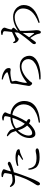

<svg xmlns="http://www.w3.org/2000/svg" viewBox="1560 -2392 879 4040"><g transform="rotate(-90 2000.0 -371.5)"><path d="M149 30Q137 30 128.5 18Q120 6 120 -11Q120 -22 122.5 -30Q125 -38 131 -47Q137 -56 144 -69Q182 -126 222.5 -203Q263 -280 300 -385Q314 -423 326.5 -466Q339 -509 350 -552Q361 -595 368.5 -632Q376 -669 378 -694Q380 -711 375 -719Q370 -727 357 -734Q342 -740 325.5 -744Q309 -748 294 -751L296 -774Q312 -778 326.5 -780Q341 -782 359 -781Q377 -780 400.5 -772.5Q424 -765 441.5 -754.5Q459 -744 459 -732Q459 -723 455 -712Q451 -701 445.5 -686Q440 -671 433 -652Q425 -622 412 -574.5Q399 -527 382.5 -473Q366 -419 347 -368Q329 -318 309 -264.5Q289 -211 268.5 -161Q248 -111 228.5 -69.5Q209 -28 193 -2Q183 15 174 22.5Q165 30 149 30ZM709 22Q651 22 602.5 9.5Q554 -3 519.5 -30Q485 -57 470 -101Q457 -130 453 -158Q449 -186 448 -212L472 -215Q477 -194 484.5 -168Q492 -142 506 -120Q532 -79 577.5 -61Q623 -43 688 -43Q738 -43 768 -48Q798 -53 816 -57.5Q834 -62 849 -62Q861 -62 872.5 -58.5Q884 -55 891 -47.5Q898 -40 898 -28Q898 -13 881.5 -4Q865 5 843 9Q820 14 786 18Q752 22 709 22ZM223 -494Q194 -494 168.5 -502.5Q143 -511 122 -532.5Q101 -554 84 -592L101 -605Q133 -577 160 -563Q187 -549 223 -548Q268 -548 310 -555.5Q352 -563 384 -572Q434 -587 473 -603.5Q512 -620 540 -634Q551 -640 559.5 -644Q568 -648 574 -648Q583 -648 593 -644.5Q603 -641 610 -635Q617 -629 617 -620Q617 -606 606.5 -596.5Q596 -587 569 -575Q557 -570 524.5 -558Q492 -546 451 -533.5Q410 -521 370 -513Q340 -506 299.5 -500Q259 -494 223 -494ZM656 -342Q673 -354 695 -368Q717 -382 736 -395.5Q755 -409 761 -415Q772 -425 757 -429Q739 -436 715.5 -438.5Q692 -441 669 -441Q636 -441 602 -437Q568 -433 535 -425L529 -449Q565 -464 612.5 -474.5Q660 -485 710 -485Q760 -485 793.5 -477Q827 -469 845 -461Q863 -452 872 -441Q881 -430 881 -417Q881 -404 869.5 -399Q858 -394 840 -392Q826 -391 813.5 -388Q801 -385 781 -376Q758 -367 726.5 -352Q695 -337 669 -324Z M1439 6Q1556 -13 1631 -47Q1706 -81 1748.5 -124.5Q1791 -168 1808 -216.5Q1825 -265 1825 -313Q1825 -361 1807 -404Q1789 -447 1755 -480.5Q1721 -514 1675 -533.5Q1629 -553 1572 -553Q1496 -553 1429 -532.5Q1362 -512 1299 -458Q1257 -422 1227.5 -377Q1198 -332 1183 -289.5Q1168 -247 1168 -214Q1168 -172 1181.5 -153.5Q1195 -135 1216 -135Q1246 -135 1267.5 -146Q1289 -157 1314 -176Q1339 -195 1366.5 -225.5Q1394 -256 1420.5 -294Q1447 -332 1467 -371Q1497 -428 1520 -487.5Q1543 -547 1557.5 -600.5Q1572 -654 1576 -692Q1577 -709 1570 -715.5Q1563 -722 1549 -726Q1536 -730 1521 -731.5Q1506 -733 1488 -733L1486 -754Q1498 -759 1513.5 -763.5Q1529 -768 1544 -768Q1561 -768 1580.5 -762Q1600 -756 1617.5 -746Q1635 -736 1645.5 -724Q1656 -712 1656 -703Q1656 -688 1647.5 -675Q1639 -662 1632 -642Q1623 -611 1612.5 -579Q1602 -547 1589 -511Q1576 -475 1558 -434.5Q1540 -394 1515 -346Q1485 -291 1458.5 -250.5Q1432 -210 1404.5 -180Q1377 -150 1342 -124Q1312 -101 1277.5 -84Q1243 -67 1200 -67Q1171 -67 1152.5 -84.5Q1134 -102 1125 -129.5Q1116 -157 1116 -187Q1116 -243 1133 -292Q1150 -341 1176 -380Q1202 -419 1229 -447Q1256 -475 1275 -489Q1312 -516 1354 -539.5Q1396 -563 1449 -577.5Q1502 -592 1571 -592Q1673 -592 1745.5 -552Q1818 -512 1857 -446Q1896 -380 1896 -298Q1896 -240 1874.5 -184.5Q1853 -129 1802 -83.5Q1751 -38 1663.5 -8Q1576 22 1444 30ZM1484 -175Q1467 -175 1447.5 -186Q1428 -197 1415 -207Q1381 -233 1354 -271.5Q1327 -310 1310 -347Q1295 -382 1282.5 -418Q1270 -454 1260 -487Q1250 -520 1241 -545Q1231 -573 1208.5 -598.5Q1186 -624 1150 -654L1163 -668Q1181 -664 1199 -656.5Q1217 -649 1230 -639Q1247 -628 1269 -609.5Q1291 -591 1299 -558Q1305 -535 1313 -501.5Q1321 -468 1333 -431.5Q1345 -395 1363 -361Q1386 -318 1417.5 -289.5Q1449 -261 1479 -244Q1493 -236 1504 -226Q1515 -216 1515 -201Q1515 -188 1506.5 -181.5Q1498 -175 1484 -175Z M2348 17Q2401 14 2452.5 6Q2504 -2 2538 -11Q2630 -36 2682.5 -70Q2735 -104 2756 -141Q2777 -178 2777 -215Q2777 -260 2756 -292.5Q2735 -325 2699.5 -342.5Q2664 -360 2621 -360Q2579 -360 2536.5 -345Q2494 -330 2453.5 -305Q2413 -280 2377.5 -248.5Q2342 -217 2312 -183Q2305 -175 2298 -163.5Q2291 -152 2283.5 -143.5Q2276 -135 2266 -135Q2249 -135 2232 -156Q2223 -166 2217.5 -179Q2212 -192 2212 -202Q2212 -214 2216 -231Q2220 -248 2222 -266Q2226 -296 2232 -332Q2238 -368 2245 -403Q2252 -438 2255 -462Q2260 -494 2259 -515Q2258 -536 2258 -552Q2258 -568 2266.5 -580Q2275 -592 2299 -598Q2325 -605 2361.5 -613.5Q2398 -622 2433.5 -631.5Q2469 -641 2488 -648Q2511 -656 2489 -680Q2470 -704 2431.5 -722.5Q2393 -741 2346 -754L2352 -776Q2422 -770 2464 -753.5Q2506 -737 2532 -719Q2565 -697 2577 -674Q2589 -651 2589 -625Q2589 -606 2581 -596.5Q2573 -587 2557 -587Q2544 -587 2535 -589Q2526 -591 2514 -592.5Q2502 -594 2480 -593Q2451 -592 2421 -587.5Q2391 -583 2366.5 -577.5Q2342 -572 2329 -569Q2317 -566 2312.5 -561Q2308 -556 2308 -548Q2308 -540 2314 -522.5Q2320 -505 2320 -490Q2321 -472 2314.5 -451Q2308 -430 2301 -404Q2293 -370 2285 -332Q2277 -294 2277 -257Q2277 -240 2291 -251Q2333 -286 2375.5 -313Q2418 -340 2460.5 -358Q2503 -376 2545 -385.5Q2587 -395 2625 -395Q2701 -395 2749.5 -366.5Q2798 -338 2822.5 -292.5Q2847 -247 2847 -197Q2847 -143 2818 -101.5Q2789 -60 2739 -31Q2689 -2 2624.5 15.5Q2560 33 2489.5 39.5Q2419 46 2351 42Z M3537 1Q3631 -34 3690.5 -73.5Q3750 -113 3783.5 -156Q3817 -199 3830 -243Q3843 -287 3843 -331Q3843 -375 3820.5 -414Q3798 -453 3756.5 -477.5Q3715 -502 3658 -502Q3600 -502 3544.5 -483.5Q3489 -465 3440.5 -435Q3392 -405 3356 -372L3357 -424Q3405 -455 3453.5 -480Q3502 -505 3555 -520.5Q3608 -536 3669 -536Q3718 -536 3762.5 -519.5Q3807 -503 3841 -472.5Q3875 -442 3895 -401Q3915 -360 3915 -311Q3915 -255 3894 -205Q3873 -155 3829 -112Q3785 -69 3715 -35Q3645 -1 3547 24ZM3119 -55Q3108 -55 3100 -65Q3092 -75 3092 -90Q3092 -104 3096.5 -114.5Q3101 -125 3115 -141Q3131 -159 3161.5 -195.5Q3192 -232 3227.5 -277.5Q3263 -323 3296.5 -371Q3330 -419 3354 -460L3352 -372Q3333 -341 3308 -303.5Q3283 -266 3256 -227Q3229 -188 3203 -151.5Q3177 -115 3155 -85Q3146 -73 3138 -64.5Q3130 -56 3119 -55ZM3345 48Q3331 48 3323 39.5Q3315 31 3312 14Q3308 -4 3304.5 -18.5Q3301 -33 3294 -50Q3289 -65 3273 -92.5Q3257 -120 3238 -149Q3219 -178 3202 -199L3218 -221Q3234 -200 3253 -176Q3272 -152 3288.5 -130.5Q3305 -109 3314 -98Q3327 -82 3328 -105Q3328 -135 3327 -181.5Q3326 -228 3326.5 -282.5Q3327 -337 3330 -389Q3333 -442 3339 -491.5Q3345 -541 3350.5 -584Q3356 -627 3360 -659.5Q3364 -692 3364 -712Q3364 -729 3359 -735Q3354 -741 3341 -746Q3331 -750 3317.5 -753.5Q3304 -757 3286 -760L3285 -780Q3299 -784 3314.5 -787.5Q3330 -791 3347 -791Q3368 -791 3389.5 -779Q3411 -767 3425 -750.5Q3439 -734 3439 -719Q3439 -704 3432 -691.5Q3425 -679 3417 -649Q3413 -635 3406.5 -610Q3400 -585 3393.5 -552Q3387 -519 3381.5 -481.5Q3376 -444 3373 -408Q3369 -349 3370.5 -289Q3372 -229 3375.5 -179.5Q3379 -130 3381 -100Q3383 -81 3384.5 -65.5Q3386 -50 3386 -34Q3386 -17 3381.5 2Q3377 21 3368 34.5Q3359 48 3345 48ZM3199 -418Q3185 -418 3168 -428.5Q3151 -439 3137.5 -455.5Q3124 -472 3118 -488Q3115 -500 3114.5 -510Q3114 -520 3114 -529L3132 -536Q3143 -513 3154.5 -501.5Q3166 -490 3179 -490Q3190 -490 3216 -500Q3242 -510 3272.5 -524Q3303 -538 3329.5 -550.5Q3356 -563 3366 -569Q3376 -574 3382 -574.5Q3388 -575 3397 -571Q3410 -563 3423.5 -550.5Q3437 -538 3437 -528Q3437 -519 3429.5 -511Q3422 -503 3413 -492Q3405 -483 3395 -471Q3385 -459 3375.5 -445.5Q3366 -432 3356 -419L3360 -477Q3365 -485 3369.5 -497.5Q3374 -510 3377 -522Q3355 -512 3331.5 -499.5Q3308 -487 3286 -474.5Q3264 -462 3246 -452Q3230 -442 3220.5 -430Q3211 -418 3199 -418Z"/></g></svg>

Font: Noto Serif JP
Style: Regular
Weight: 400
Designer: Ryoko NISHIZUKA  (kana & ideographs); Frank Grießhammer (Latin, Greek & Cyrillic); Wenlong ZHANG  (bopomofo); Sandoll Co
Foundry: Adobe
Version: Version 2.003-H1;hotconv 1.1.1;makeotfexe 2.6.0